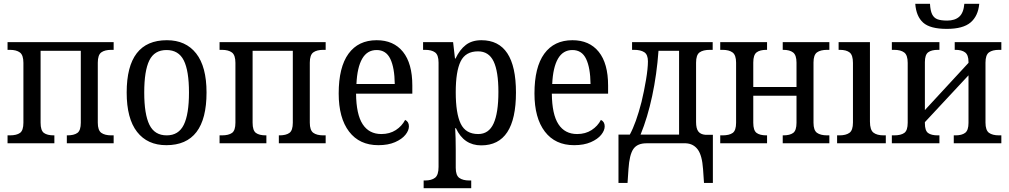

<svg xmlns="http://www.w3.org/2000/svg" viewBox="-20 -759 5344 1017"><path d="M20 -42H32Q68 -42 86 -55Q104 -68 104 -109V-426Q104 -467 85.5 -481Q67 -495 32 -495H20V-536H582V-495H570Q535 -495 516.5 -481.5Q498 -468 498 -427V-109Q498 -69 516.5 -55.5Q535 -42 570 -42H582V0H334V-42H337Q372 -42 390 -55Q408 -68 408 -109V-490H195V-109Q195 -68 212.5 -55Q230 -42 265 -42H268V0H20Z M651 -269Q651 -546 864 -546Q964 -546 1019 -476Q1074 -406 1074 -269Q1074 10 861 10Q761 10 706 -60.5Q651 -131 651 -269ZM981 -269Q981 -384 953.5 -439Q926 -494 862 -494Q798 -494 771 -439Q744 -384 744 -269Q744 -154 771.5 -98Q799 -42 863 -42Q926 -42 953.5 -98Q981 -154 981 -269Z M1143 -42H1155Q1191 -42 1209 -55Q1227 -68 1227 -109V-426Q1227 -467 1208.5 -481Q1190 -495 1155 -495H1143V-536H1705V-495H1693Q1658 -495 1639.5 -481.5Q1621 -468 1621 -427V-109Q1621 -69 1639.5 -55.5Q1658 -42 1693 -42H1705V0H1457V-42H1460Q1495 -42 1513 -55Q1531 -68 1531 -109V-490H1318V-109Q1318 -68 1335.5 -55Q1353 -42 1388 -42H1391V0H1143Z M1774 -264Q1774 -403 1826 -474.5Q1878 -546 1975 -546Q2065 -546 2114.5 -484.5Q2164 -423 2164 -306V-263H1866Q1867 -153 1901 -101Q1935 -49 2000 -49Q2044 -49 2076.5 -70Q2109 -91 2126 -124Q2146 -114 2146 -90Q2146 -68 2127.5 -45Q2109 -22 2072.5 -6Q2036 10 1984 10Q1884 10 1829 -62Q1774 -134 1774 -264ZM2071 -314Q2070 -400 2047.5 -447Q2025 -494 1975 -494Q1925 -494 1898.5 -448Q1872 -402 1868 -314Z M2224 197H2231Q2266 197 2284.5 182.5Q2303 168 2303 125V-427Q2303 -468 2284.5 -481.5Q2266 -495 2232 -495H2221V-536H2380L2390 -449H2393Q2415 -496 2447.5 -521Q2480 -546 2530 -546Q2713 -546 2713 -269Q2713 11 2529 11Q2437 11 2395 -80H2391Q2394 -29 2394 34V130Q2394 170 2413 183.5Q2432 197 2466 197H2476V238H2224ZM2620 -272Q2620 -381 2594.5 -434Q2569 -487 2512 -487Q2446 -487 2420 -434Q2394 -381 2394 -271Q2394 -158 2420.5 -103.5Q2447 -49 2513 -49Q2569 -49 2594.5 -105Q2620 -161 2620 -272Z M2811 -264Q2811 -403 2863 -474.5Q2915 -546 3012 -546Q3102 -546 3151.5 -484.5Q3201 -423 3201 -306V-263H2903Q2904 -153 2938 -101Q2972 -49 3037 -49Q3081 -49 3113.5 -70Q3146 -91 3163 -124Q3183 -114 3183 -90Q3183 -68 3164.5 -45Q3146 -22 3109.5 -6Q3073 10 3021 10Q2921 10 2866 -62Q2811 -134 2811 -264ZM3108 -314Q3107 -400 3084.5 -447Q3062 -494 3012 -494Q2962 -494 2935.5 -448Q2909 -402 2905 -314Z M3256 -46H3316Q3349 -106 3378 -219Q3392 -277 3402 -337Q3412 -397 3412 -434Q3412 -470 3392.5 -482.5Q3373 -495 3339 -495H3328V-536H3755V-495H3741Q3704 -495 3685.5 -481.5Q3667 -468 3667 -427V-113Q3667 -78 3679 -62.5Q3691 -47 3716 -45H3756V210H3709L3704 137Q3699 64 3676 33Q3653 2 3613 0H3404Q3356 0 3335 30Q3314 60 3309 136L3304 210H3256ZM3577 -46V-490H3468Q3459 -365 3434.5 -250.5Q3410 -136 3373 -46Z M3795 -42H3807Q3843 -42 3861 -55Q3879 -68 3879 -109V-427Q3879 -467 3860.5 -481Q3842 -495 3807 -495H3795V-536H4043V-495H4040Q4005 -495 3987.5 -481.5Q3970 -468 3970 -428V-298H4199V-427Q4199 -467 4181 -481Q4163 -495 4129 -495H4126V-536H4373V-495H4362Q4326 -495 4307.5 -481.5Q4289 -468 4289 -428V-109Q4289 -69 4307.5 -55.5Q4326 -42 4362 -42H4373V0H4126V-42H4129Q4164 -42 4181.5 -55Q4199 -68 4199 -109V-252H3970V-109Q3970 -68 3987.5 -55Q4005 -42 4040 -42H4043V0H3795Z M4414 -42H4426Q4461 -42 4479.5 -55.5Q4498 -69 4498 -110V-426Q4498 -467 4480.5 -481Q4463 -495 4428 -495H4422V-536H4588V-115Q4588 -71 4606.5 -56.5Q4625 -42 4661 -42H4672V0H4414Z M4704 -42H4716Q4752 -42 4770 -55Q4788 -68 4788 -109V-426Q4788 -467 4769.5 -481Q4751 -495 4716 -495H4704V-536H4956V-495H4948Q4914 -495 4896.5 -482Q4879 -469 4879 -430V-176L5110 -426V-431Q5110 -468 5092 -481.5Q5074 -495 5041 -495H5037V-536H5284V-495H5272Q5237 -495 5218.5 -481.5Q5200 -468 5200 -427V-110Q5200 -69 5218.5 -55.5Q5237 -42 5272 -42H5284V0H5032V-42H5041Q5075 -42 5092.5 -55.5Q5110 -69 5110 -108V-360L4879 -112V-106Q4879 -67 4896 -54.5Q4913 -42 4947 -42H4956V0H4704ZM4828 -739H4906Q4908 -702 4917.5 -683Q4927 -664 4945.5 -657Q4964 -650 4997 -650Q5038 -650 5061 -670.5Q5084 -691 5088 -739H5167Q5161 -674 5121 -640Q5081 -606 4995 -606Q4907 -606 4870 -639Q4833 -672 4828 -739Z"/></svg>

Font: Noto Serif Narrow
Style: Regular
Weight: 400
Width: 4
Designer: Monotype Design Team
Foundry: Monotype Imaging Inc.
Version: Version 1.001